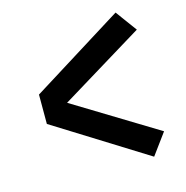

<svg xmlns="http://www.w3.org/2000/svg" viewBox="-97 -750 794 821"><g transform="rotate(-15 300.0 -340.0)"><path d="M486 -21 79 -275V-405L486 -659L555 -565L186 -340L555 -115Z"/></g></svg>

Font: Iosevka SS04 XBd Ex
Style: Regular
Weight: 800
Width: 7
Monospace: yes
Designer: Belleve Invis
Foundry: Belleve Invis
Version: Version 19.0.0; ttfautohint (v1.8.4)